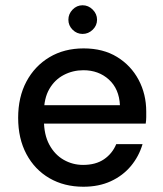

<svg xmlns="http://www.w3.org/2000/svg" viewBox="-20 -698 619 730"><path d="M297 12Q224 12 168 -20.5Q112 -53 80.5 -112Q49 -171 49 -250Q49 -329 80.5 -388Q112 -447 168 -480.5Q224 -514 298 -514Q372 -514 425 -481.5Q478 -449 507 -394.5Q536 -340 536 -274Q536 -264 536 -252.5Q536 -241 534 -228H122V-298H436Q433 -360 394 -395.5Q355 -431 297 -431Q257 -431 222.5 -413Q188 -395 167.5 -359.5Q147 -324 147 -270V-242Q147 -186 167.5 -148Q188 -110 222 -90.5Q256 -71 296 -71Q344 -71 375.5 -92.5Q407 -114 422 -150H522Q508 -103 477.5 -66.5Q447 -30 401.5 -9Q356 12 297 12ZM294 -569Q272 -569 256 -585Q240 -601 240 -623Q240 -645 256 -661.5Q272 -678 294 -678Q316 -678 332.5 -661.5Q349 -645 349 -623Q349 -601 332.5 -585Q316 -569 294 -569Z"/></svg>

Font: DM Sans 16pt Medium
Style: Regular
Weight: 500
Version: Version 4.004;gftools[0.9.30]